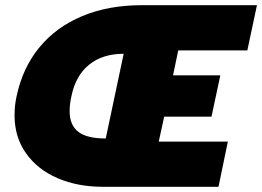

<svg xmlns="http://www.w3.org/2000/svg" viewBox="-20 -719 1009 739"><path d="M36 -275Q36 -314 44 -349Q67 -458 131.5 -536.5Q196 -615 296.5 -657Q397 -699 525 -699H969L932 -525H666L646 -429H828L794 -270H612L591 -174H857L821 0H377Q279 0 202 -33Q125 -66 80.5 -128.5Q36 -191 36 -275ZM456 -512Q375 -512 323 -470Q271 -428 255 -349Q248 -318 248 -291Q248 -238 281 -212Q314 -186 387 -186Z"/></svg>

Font: Prompt ExtraBold
Style: Italic
Weight: 800
Italic angle: -12°
Designer: Katatrad Team
Foundry: CadsonDemak
Version: Version 1.001